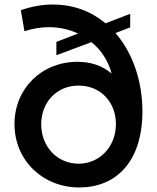

<svg xmlns="http://www.w3.org/2000/svg" viewBox="-20 -816 693 848"><path d="M330 12C487 12 609 -95 609 -325C609 -455 567 -582 490 -670L555 -695V-755L446 -713C384 -765 306 -796 213 -796C168 -796 121 -788 72 -771L88 -678C124 -690 161 -696 196 -696C242 -696 286 -686 325 -668L229 -631V-572L384 -630C426 -596 458 -548 473 -491C430 -528 378 -543 322 -543C164 -543 44 -425 44 -268C44 -106 171 12 330 12ZM162 -267C162 -364 230 -438 327 -438C426 -438 492 -363 492 -268C492 -169 421 -93 327 -93C235 -93 162 -166 162 -267Z"/></svg>

Font: Mluvka SemiBold
Style: Regular
Weight: 600
Designer: Modified by Jiří Krblich, Original typeface by Gumpita Rahayu
Foundry: Gumpita Rahayu & Jiří Krblich
Version: Version 2.000;Glyphs 3.1.1 (3134)